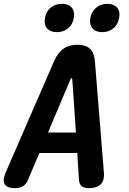

<svg xmlns="http://www.w3.org/2000/svg" viewBox="-54 -974 674 1004"><path d="M359 -33 350 -174H152L92 -33Q83 -11 66.5 -0.5Q50 10 23 10Q-17 10 -29.5 -11Q-42 -32 -23 -75L230 -657Q249 -699 278 -719.5Q307 -740 350 -740Q394 -740 416 -719.5Q438 -699 442 -657L489 -75Q494 -32 473 -11Q452 10 412 10Q385 10 373 -0.5Q361 -11 359 -33ZM343 -281 324 -558Q323 -565 319.5 -565Q316 -565 314 -558L197 -281ZM481 -806Q446 -806 429.5 -826Q413 -846 418 -880Q425 -914 449 -934Q473 -954 507 -954Q542 -954 558.5 -934Q575 -914 569 -880Q563 -846 539 -826Q515 -806 481 -806ZM243 -806Q209 -806 192 -826Q175 -846 181 -880Q187 -914 211 -934Q235 -954 270 -954Q304 -954 321 -934Q338 -914 332 -880Q326 -846 302 -826Q278 -806 243 -806Z"/></svg>

Font: Maple Mono
Style: Bold Italic
Weight: 700
Italic angle: -10°
Monospace: yes
Designer: subframe7536
Version: Version 7.000